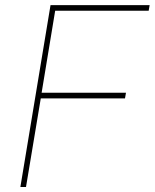

<svg xmlns="http://www.w3.org/2000/svg" viewBox="-20 -748 619 768"><path d="M61.5 0 182.1 -727.5H578.6L574.7 -705.1H200.7L146.5 -377H483.9L480 -354.5H143.1L84 0Z"/></svg>

Font: Inter 18pt Thin
Style: Italic
Weight: 250
Italic angle: -9.3988°
Version: Version 4.001;git-66647c0bb